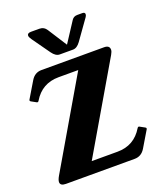

<svg xmlns="http://www.w3.org/2000/svg" viewBox="-134 -808 753 894"><g transform="rotate(-20 242.0 -360.5)"><path d="M168 -721.2Q190.9 -721.2 203.6 -701.2L263.7 -607.4L328.6 -707Q337.9 -721.2 356 -721.2H380.9Q394 -721.2 394 -711.4Q394 -705.1 389.2 -698.2L319.3 -600.1Q302.2 -576.2 282.2 -576.2H216.8Q196.8 -576.2 179.7 -600.1L117.2 -688Q107.9 -701.2 107.9 -708.5Q107.9 -721.2 127 -721.2ZM37.6 0Q9.8 0 9.8 -18.6Q9.8 -29.3 20 -46.9L272.5 -478.5H175.3Q92.3 -478.5 49.8 -407.2Q46.9 -402.3 43.5 -402.3Q42 -402.3 40 -403.3L15.1 -417Q10.7 -419.4 10.7 -422.9Q10.7 -424.8 11.7 -426.3L59.6 -506.3Q78.1 -537.1 111.8 -537.1H421.9Q448.7 -537.1 448.7 -515.6Q448.7 -506.3 440.4 -492.2L186.5 -58.6H314.5Q397 -58.6 439.9 -129.9Q442.9 -134.8 446.3 -134.8Q447.8 -134.8 449.7 -133.8L474.6 -120.1Q479 -117.7 479 -114.3Q479 -112.3 478 -110.8L430.2 -30.8Q411.6 0 377.9 0Z"/></g></svg>

Font: Simply Serif
Style: Bold
Weight: 700
Designer: Wojciech Kalinowski "wmk69" (wmk69@o2.pl)
Foundry: Wojciech Kalinowski "wmk69" (wmk69@o2.pl)
Version: Version 1.0.0; 2022-02-18